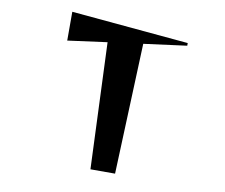

<svg xmlns="http://www.w3.org/2000/svg" viewBox="-84 -894 1168 998"><g transform="rotate(10 500.0 -395.0)"><path d="M454 0 427 -666 219 -638V-790L838 -734V-720L611 -690L584 0Z"/></g></svg>

Font: Reggae One
Style: Regular
Weight: 400
Designer: Fontworks Inc.
Foundry: Fontworks Inc.
Version: Version 1.100